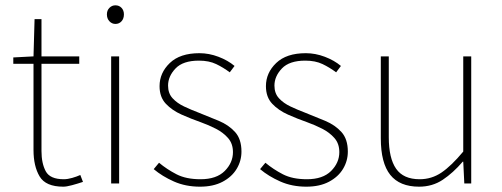

<svg xmlns="http://www.w3.org/2000/svg" viewBox="-20 -690 1888 722"><path d="M218 12Q152 12 129 -26.5Q106 -65 106 -126V-450H30V-474L106 -478L110 -618H136V-478H278V-450H136V-122Q136 -76 152 -46Q168 -16 220 -16Q234 -16 251.5 -21Q269 -26 282 -32L292 -6Q271 1 250.5 6.5Q230 12 218 12Z M398 0V-478H428V0ZM414 -600Q401 -600 391.5 -610Q382 -620 382 -636Q382 -651 391.5 -660.5Q401 -670 414 -670Q428 -670 437 -660.5Q446 -651 446 -636Q446 -620 437 -610Q428 -600 414 -600Z M732 12Q678 12 634 -7.5Q590 -27 558 -54L578 -78Q608 -53 644 -34.5Q680 -16 734 -16Q794 -16 825 -47Q856 -78 856 -118Q856 -150 837.5 -171Q819 -192 791.5 -206Q764 -220 736 -230Q699 -243 663 -259Q627 -275 603.5 -300Q580 -325 580 -366Q580 -416 618.5 -453Q657 -490 730 -490Q766 -490 801.5 -476.5Q837 -463 862 -442L844 -418Q820 -436 793 -449Q766 -462 728 -462Q668 -462 640 -432.5Q612 -403 612 -368Q612 -339 629 -320.5Q646 -302 672.5 -289.5Q699 -277 728 -266Q766 -251 803 -235.5Q840 -220 864 -193.5Q888 -167 888 -120Q888 -85 870 -55Q852 -25 817 -6.5Q782 12 732 12Z M1132 12Q1078 12 1034 -7.5Q990 -27 958 -54L978 -78Q1008 -53 1044 -34.5Q1080 -16 1134 -16Q1194 -16 1225 -47Q1256 -78 1256 -118Q1256 -150 1237.5 -171Q1219 -192 1191.5 -206Q1164 -220 1136 -230Q1099 -243 1063 -259Q1027 -275 1003.5 -300Q980 -325 980 -366Q980 -416 1018.5 -453Q1057 -490 1130 -490Q1166 -490 1201.5 -476.5Q1237 -463 1262 -442L1244 -418Q1220 -436 1193 -449Q1166 -462 1128 -462Q1068 -462 1040 -432.5Q1012 -403 1012 -368Q1012 -339 1029 -320.5Q1046 -302 1072.5 -289.5Q1099 -277 1128 -266Q1166 -251 1203 -235.5Q1240 -220 1264 -193.5Q1288 -167 1288 -120Q1288 -85 1270 -55Q1252 -25 1217 -6.5Q1182 12 1132 12Z M1556 12Q1483 12 1447.5 -32.5Q1412 -77 1412 -170V-478H1442V-174Q1442 -95 1469.5 -55.5Q1497 -16 1558 -16Q1603 -16 1640 -41Q1677 -66 1722 -120V-478H1752V0H1726L1722 -82H1720Q1684 -40 1645 -14Q1606 12 1556 12Z"/></svg>

Font: Assistant ExtraLight
Style: Regular
Weight: 200
Designer: Hebrew By Ben Nathan, Latin by Paul Hunt
Version: Version 3.000